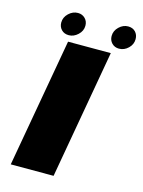

<svg xmlns="http://www.w3.org/2000/svg" viewBox="-124 -900 724 972"><g transform="rotate(15 238.5 -414.0)"><path d="M30.5 0H255L374 -675H150ZM144.5 -707.5Q170.5 -707.5 192.2 -727.8Q214 -748 214 -775.5Q214 -798.5 199 -813.5Q184 -828.5 161.5 -828.5Q134.5 -828.5 113 -808Q91.5 -787.5 91.5 -760Q91.5 -737.5 106 -722.5Q120.5 -707.5 144.5 -707.5ZM407.5 -707.5Q435 -707.5 456 -727.8Q477 -748 477 -775.5Q477 -798.5 462.8 -813.5Q448.5 -828.5 424.5 -828.5Q398 -828.5 376.8 -808Q355.5 -787.5 355.5 -760Q355.5 -737.5 370.2 -722.5Q385 -707.5 407.5 -707.5Z"/></g></svg>

Font: Anybody Expanded ExtraBold
Style: Italic
Weight: 800
Width: 7
Italic angle: -10°
Version: Version 1.113;gftools[0.9.25]